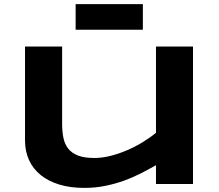

<svg xmlns="http://www.w3.org/2000/svg" viewBox="-20 -898 1067 937"><path d="M283.2 -670.9V-293Q283.2 -255.4 289.6 -224.9Q295.9 -194.3 313 -172.6Q330.1 -150.9 360.8 -138.9Q391.6 -127 440.9 -127Q478 -127 518.8 -137.2Q559.6 -147.5 599.6 -164.6Q639.6 -181.6 676 -203.9Q712.4 -226.1 741.2 -250V-670.9H921.9V0H741.2V-91.8Q707 -72.3 668.5 -52.5Q629.9 -32.7 586.4 -16.8Q543 -1 494.1 9Q445.3 19 391.1 19Q323.2 19 269.5 2.7Q215.8 -13.7 178.7 -43.7Q141.6 -73.7 121.8 -116.5Q102.1 -159.2 102.1 -211.9V-670.9ZM349.1 -752.9V-877.9H677.2V-752.9Z"/></svg>

Font: Syncopate
Style: Bold
Weight: 700
Designer: Astigmatic (AOETI)
Foundry: Astigmatic (AOETI)
Version: Version 1.001 2011